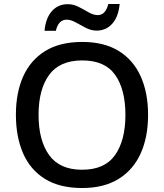

<svg xmlns="http://www.w3.org/2000/svg" viewBox="-20 -936 825 966"><path d="M725 -358Q725 -247 688 -164.5Q651 -82 577 -36Q503 10 393 10Q280 10 206 -36Q132 -82 96 -165Q60 -248 60 -359Q60 -469 96.5 -551Q133 -633 207 -679Q281 -725 394 -725Q504 -725 577.5 -679.5Q651 -634 688 -551.5Q725 -469 725 -358ZM174 -358Q174 -230 227 -156Q280 -82 393 -82Q507 -82 559 -156Q611 -230 611 -358Q611 -486 559.5 -559Q508 -632 394 -632Q280 -632 227 -559Q174 -486 174 -358ZM204 -781Q210 -845 241 -880Q272 -915 321 -915Q349 -915 375.5 -901.5Q402 -888 426 -874Q450 -860 472 -860Q511 -860 525 -916H582Q576 -852 545 -817Q514 -782 466 -782Q439 -782 412.5 -795.5Q386 -809 361.5 -823Q337 -837 315 -837Q274 -837 261 -781Z"/></svg>

Font: Noto Sans Telugu Medium
Style: Regular
Weight: 500
Designer: Jelle Bosma - Monotype Design Team
Foundry: Monotype Imaging Inc.
Version: Version 2.005; ttfautohint (v1.8.4.7-5d5b)